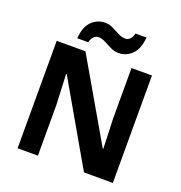

<svg xmlns="http://www.w3.org/2000/svg" viewBox="-159 -1062 1132 1199"><g transform="rotate(20 406.5 -462.5)"><path d="M723 0H531L220 -540H216Q218 -489 220.5 -438Q223 -387 225 -336V0H90V-714H281L591 -179H594Q593 -229 591 -278Q589 -327 587 -376V-714H723ZM205 -773Q211 -851 248.5 -887.5Q286 -924 338 -924Q365 -924 390.5 -911Q416 -898 440.5 -885.5Q465 -873 488 -873Q503 -873 517 -886Q531 -899 537 -925H610Q604 -848 566 -811Q528 -774 477 -774Q451 -774 425.5 -786.5Q400 -799 375.5 -812Q351 -825 327 -825Q312 -825 298 -812Q284 -799 278 -773Z"/></g></svg>

Font: Noto Sans Balinese
Style: Bold
Weight: 700
Designer: Aditya Bayu, David Williams
Foundry: David Williams
Version: Version 2.005; ttfautohint (v1.8.4.7-5d5b)